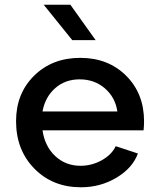

<svg xmlns="http://www.w3.org/2000/svg" viewBox="-20 -773 678 813"><path d="M321 -71Q369 -71 411 -94.5Q453 -118 470 -154L564 -123Q541 -61 473 -20.5Q405 20 323 20Q203 20 125.5 -59Q48 -138 48 -260Q48 -377 124.5 -452.5Q201 -528 320 -528Q438 -528 514 -452.5Q590 -377 590 -259Q590 -243 588 -221H160Q170 -153 214 -112Q258 -71 321 -71ZM160 -301H477Q468 -361 424 -399Q380 -437 317 -437Q256 -437 213.5 -399.5Q171 -362 160 -301ZM165 -753H278L385 -603H286Z"/></svg>

Font: Metropolitano Medium
Style: Regular
Weight: 500
Designer: Fonts by Alex Slobzheninov & Chris M. Simpson / Changes by Cristiano Sobral
Foundry: Fonts by Alex Slobzheninov & Chris M. Simpson / Changes by Cristiano Sobral
Version: Version 1.00;August 30, 2020;FontCreator 13.0.0.2681 64-bit